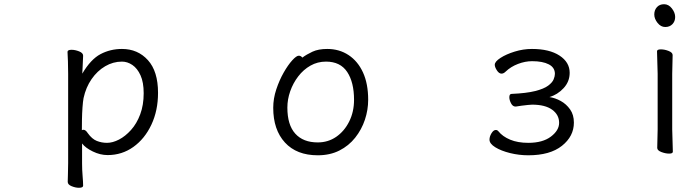

<svg xmlns="http://www.w3.org/2000/svg" viewBox="-20 -718 3303 910"><path d="M303 -368Q303 -399 302 -427Q301 -455 300 -472Q300 -482 319 -482Q336 -482 355 -474.5Q374 -467 374 -454Q374 -448 373 -432Q372 -416 371.5 -398.5Q371 -381 370 -369Q410 -437 456.5 -461.5Q503 -486 558 -486Q633 -486 681 -433Q729 -380 729 -278Q729 -194 697.5 -127Q666 -60 612 -21.5Q558 17 490 17Q455 17 420 0Q385 -17 369 -38V56Q369 87 371.5 116Q374 145 374 162Q374 172 354 172Q338 172 319.5 164.5Q301 157 301 144Q301 132 302 106.5Q303 81 303 55ZM368 -101Q372 -103 375 -103Q386 -103 396 -87Q416 -59 439 -50Q462 -41 487 -41Q514 -41 544 -56.5Q574 -72 601 -102Q628 -132 644.5 -176Q661 -220 661 -276Q661 -328 646 -361Q631 -394 607.5 -410Q584 -426 558 -426Q516 -426 478.5 -404Q441 -382 414 -343Q387 -304 376 -253Q373 -237 371 -209Q369 -181 368.5 -152Q368 -123 368 -101Z M1413 -445Q1433 -460 1461 -473Q1489 -486 1531 -486Q1588 -486 1632 -457Q1676 -428 1700.5 -374.5Q1725 -321 1725 -245Q1725 -197 1709.5 -150.5Q1694 -104 1663.5 -65.5Q1633 -27 1588.5 -4.5Q1544 18 1486 18Q1386 18 1330.5 -42.5Q1275 -103 1275 -207Q1275 -251 1289.5 -294.5Q1304 -338 1324.5 -374Q1345 -410 1365 -432Q1385 -454 1396 -454Q1406 -454 1413 -445ZM1486 -43Q1535 -43 1573.5 -69.5Q1612 -96 1635 -142Q1658 -188 1658 -245Q1658 -328 1625.5 -377Q1593 -426 1525 -426Q1485 -426 1451.5 -407Q1418 -388 1393.5 -356Q1369 -324 1355.5 -285.5Q1342 -247 1342 -208Q1342 -126 1379.5 -84.5Q1417 -43 1486 -43Z M2423 -213Q2410 -213 2402 -228.5Q2394 -244 2394 -257Q2394 -273 2405 -273Q2475 -276 2516.5 -286.5Q2558 -297 2578 -312Q2598 -327 2604 -342Q2610 -357 2610 -368Q2610 -398 2581 -413Q2552 -428 2502 -428Q2469 -428 2435 -415Q2401 -402 2377 -379Q2367 -369 2357 -369Q2345 -369 2335 -384.5Q2325 -400 2325 -411Q2325 -426 2352 -443.5Q2379 -461 2419.5 -473.5Q2460 -486 2501 -486Q2584 -486 2632 -454.5Q2680 -423 2680 -373Q2680 -331 2651 -300Q2622 -269 2584 -258Q2611 -254 2637.5 -239.5Q2664 -225 2682 -199.5Q2700 -174 2700 -137Q2700 -72 2643.5 -27Q2587 18 2484 18Q2440 18 2397.5 7.5Q2355 -3 2327.5 -20Q2300 -37 2300 -56Q2300 -71 2309.5 -86.5Q2319 -102 2330 -102Q2337 -102 2342 -96Q2362 -71 2398 -56Q2434 -41 2484 -41Q2552 -41 2591 -70.5Q2630 -100 2630 -136Q2630 -174 2597 -198Q2564 -222 2502 -222Q2496 -222 2481.5 -220.5Q2467 -219 2451.5 -217Q2436 -215 2425 -213Z M3127.5 -698Q3149 -698 3164.5 -678Q3180 -658 3180 -637.5Q3180 -617 3167 -603.5Q3154 -590 3133 -590Q3112 -590 3096.5 -609.5Q3081 -629 3081 -649.5Q3081 -670 3093.5 -684Q3106 -698 3127.5 -698ZM3095 -17 3097 -105V-368L3094 -475Q3094 -484 3112 -484Q3130 -484 3149 -476.5Q3168 -469 3168 -457L3166 -368V-105L3169 1Q3169 10 3151.5 10Q3134 10 3114.5 2.5Q3095 -5 3095 -17Z"/></svg>

Font: Moon Stars Kai T
Style: Regular
Weight: 400
Designer: GuiWonder
Version: Version 1.101